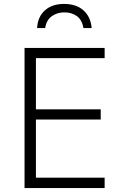

<svg xmlns="http://www.w3.org/2000/svg" viewBox="-20 -958 640 978"><path d="M105 0V-714H513V-662H163V-401H493V-349H163V-53H513V0ZM306 -938Q369 -938 405.5 -905Q442 -872 447 -815H405Q398 -857 371.5 -876Q345 -895 308 -895Q272 -895 244.5 -876Q217 -857 210 -815H169Q172 -872 208.5 -905Q245 -938 306 -938Z"/></svg>

Font: Noto Sans Mono Light
Style: Regular
Weight: 300
Designer: Monotype Design Team
Foundry: Monotype Imaging Inc.
Version: Version 2.014; ttfautohint (v1.8.4.7-5d5b)